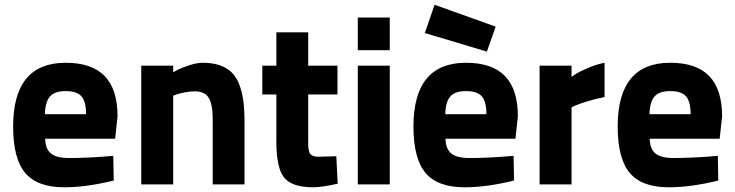

<svg xmlns="http://www.w3.org/2000/svg" viewBox="-20 -775 3088 807"><path d="M271 -110.8Q307.6 -110.8 353.8 -113Q399.9 -115.2 427.7 -117.7L456.1 -120.1L458 -16.1Q342.8 12.2 250 12.2Q136.7 12.2 85.9 -48.1Q35.2 -108.4 35.2 -243.2Q35.2 -511.2 255.9 -511.2Q365.7 -511.2 419.9 -455.3Q474.1 -399.4 474.1 -286.1L463.9 -191.9H169.9Q170.9 -148.9 194.1 -129.9Q217.3 -110.8 271 -110.8ZM168.9 -294.9H341.8Q341.8 -348.1 322.5 -370.1Q303.2 -392.1 255.9 -392.1Q209 -392.1 189.5 -368.9Q169.9 -345.7 168.9 -294.9Z M708 0H573.7V-499H708V-471.2Q715.3 -475.6 728 -482.2Q740.7 -488.8 773.7 -500Q806.6 -511.2 832 -511.2Q873.5 -511.2 904.1 -500.5Q934.6 -489.7 954.3 -470.2Q974.1 -450.7 986.1 -418.9Q998 -387.2 1002.9 -349.6Q1007.8 -312 1007.8 -261.2V0H874V-266.1Q874 -291 872.6 -308.6Q871.1 -326.2 866.2 -342.8Q861.3 -359.4 853.3 -369.4Q845.2 -379.4 831.5 -385.3Q817.9 -391.1 798.8 -391.1Q777.8 -391.1 755.1 -386.5Q732.4 -381.8 720.2 -377.4L708 -373Z M1398.4 -377.9H1275.4V-189Q1275.4 -169.9 1275.6 -161.6Q1275.9 -153.3 1278.1 -142.3Q1280.3 -131.3 1284.7 -127Q1289.1 -122.6 1296.9 -119.4Q1304.7 -116.2 1317.4 -116.2L1393.6 -118.2L1399.4 -2.9Q1332.5 12.2 1297.4 12.2Q1207 12.2 1174.3 -28.6Q1141.6 -69.3 1141.6 -178.2V-377.9H1082.5V-499H1141.6V-639.2H1275.4V-499H1398.4Z M1483.9 0V-499H1618.2V0ZM1483.9 -564V-701.2H1618.2V-564Z M1953.6 -110.8Q1990.2 -110.8 2036.4 -113Q2082.5 -115.2 2110.4 -117.7L2138.7 -120.1L2140.6 -16.1Q2025.4 12.2 1932.6 12.2Q1819.3 12.2 1768.6 -48.1Q1717.8 -108.4 1717.8 -243.2Q1717.8 -511.2 1938.5 -511.2Q2048.3 -511.2 2102.5 -455.3Q2156.7 -399.4 2156.7 -286.1L2146.5 -191.9H1852.5Q1853.5 -148.9 1876.7 -129.9Q1899.9 -110.8 1953.6 -110.8ZM1851.6 -294.9H2024.4Q2024.4 -348.1 2005.1 -370.1Q1985.8 -392.1 1938.5 -392.1Q1891.6 -392.1 1872.1 -368.9Q1852.5 -345.7 1851.6 -294.9ZM1806.6 -754.9 2063.5 -663.1 2026.4 -558.1 1765.6 -636.2Z M2248 0V-499H2382.3V-452.1Q2389.2 -457 2401.1 -464.8Q2413.1 -472.7 2449.5 -488.5Q2485.8 -504.4 2521 -511.2V-367.2Q2481.9 -359.4 2447.3 -348.6Q2412.6 -337.9 2397.5 -331.1L2382.3 -324.2V0Z M2812 -110.8Q2848.6 -110.8 2894.8 -113Q2940.9 -115.2 2968.8 -117.7L2997.1 -120.1L2999 -16.1Q2883.8 12.2 2791 12.2Q2677.7 12.2 2627 -48.1Q2576.2 -108.4 2576.2 -243.2Q2576.2 -511.2 2796.9 -511.2Q2906.7 -511.2 2960.9 -455.3Q3015.1 -399.4 3015.1 -286.1L3004.9 -191.9H2710.9Q2711.9 -148.9 2735.1 -129.9Q2758.3 -110.8 2812 -110.8ZM2710 -294.9H2882.8Q2882.8 -348.1 2863.5 -370.1Q2844.2 -392.1 2796.9 -392.1Q2750 -392.1 2730.5 -368.9Q2710.9 -345.7 2710 -294.9Z"/></svg>

Font: TitilliumText25L
Style: 999 wt
Weight: 900
Designer: Accademia di Belle Arti di Urbino and others
Foundry: Accademia di Belle Arti di Urbino and others.
Version: Version 25.000